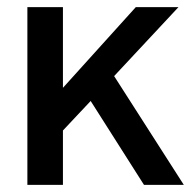

<svg xmlns="http://www.w3.org/2000/svg" viewBox="-20 -520 542 540"><path d="M385 0 235 -236 157 -153V0H57V-500H157V-273L362 -500H482L301 -306L497 0Z"/></svg>

Font: Sarabun Medium
Style: Regular
Weight: 500
Designer: Suppakit Chalermlarp | Katatrad Co.,Ltd.
Foundry: Cadson Demak Co.,Ltd.
Version: Version 1.000; ttfautohint (v1.6)